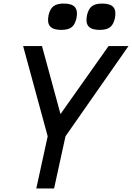

<svg xmlns="http://www.w3.org/2000/svg" viewBox="-20 -1059 742 1079"><path d="M184 0 248 -293 110 -800H216L320 -418L590 -800H702L348 -293L284 0ZM540 -891Q495 -891 477.5 -911Q460 -931 469 -974Q477 -1009 496.5 -1024Q516 -1039 554 -1039Q600 -1039 617 -1019Q634 -999 626 -958Q618 -921 598.5 -906Q579 -891 540 -891ZM324 -891Q279 -891 261.5 -911Q244 -931 253 -974Q261 -1009 280.5 -1024Q300 -1039 338 -1039Q384 -1039 401 -1019Q418 -999 410 -958Q402 -921 382.5 -906Q363 -891 324 -891Z"/></svg>

Font: Victor Mono Thin
Style: Italic
Weight: 100
Italic angle: -12°
Monospace: yes
Designer: Rune Bjørnerås
Version: Version 1.561;gftools[0.9.30]